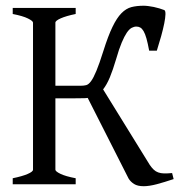

<svg xmlns="http://www.w3.org/2000/svg" viewBox="-20 -643 636 670"><path d="M585.9 -18.1Q553.7 -7.3 527.1 -0.2Q500.5 6.8 481.4 6.8Q460 6.8 447.8 -1Q435.5 -8.8 428.7 -20L286.1 -301.3Q282.2 -300.8 278.3 -300.5Q274.4 -300.3 270 -300.3Q260.3 -300.3 246.8 -300Q233.4 -299.8 219.7 -299.8H173.3V-50.8Q173.3 -44.9 190.9 -36.4Q208.5 -27.8 244.1 -21V0H24.4V-21Q57.6 -27.8 76.4 -35.9Q95.2 -43.9 95.2 -50.8V-564Q95.2 -569.8 77.4 -578.6Q59.6 -587.4 24.4 -594.2V-615.2H244.1V-594.2Q210.9 -587.4 192.1 -579.1Q173.3 -570.8 173.3 -564V-343.8H261.7Q272.5 -343.8 280.8 -345.9Q289.1 -348.1 297.6 -359.6Q306.2 -371.1 316.4 -395.8Q326.7 -420.4 340.8 -465.3Q357.4 -518.1 372.6 -549.3Q387.7 -580.6 403.8 -596.9Q419.9 -613.3 438.5 -618.2Q457 -623 481.4 -623Q488.8 -623 497.8 -621.8Q506.8 -620.6 516.6 -618.7Q526.4 -616.7 535.9 -613.8Q545.4 -610.8 553.2 -607.9Q557.6 -606 557.4 -593.5Q557.1 -581.1 553.2 -561.5Q549.3 -542 542.5 -517.3Q535.6 -492.7 527.3 -466.3H500.5Q495.6 -492.7 491 -509Q486.3 -525.4 481 -534.4Q475.6 -543.5 469.5 -546.9Q463.4 -550.3 456.1 -550.3Q447.8 -550.3 439.5 -545.9Q431.2 -541.5 422.6 -529.1Q414.1 -516.6 404.8 -494.6Q395.5 -472.7 385.3 -437Q374 -398.9 363.3 -373Q352.5 -347.2 339.8 -331.1L502.4 -67.9Q509.8 -57.1 516.6 -50.8Q523.4 -44.4 532.2 -41.3Q541 -38.1 552.5 -37.8Q564 -37.6 580.6 -39.1Z"/></svg>

Font: Noto Serif Devanagari
Style: Regular
Weight: 400
Designer: Monotype Design Team
Foundry: Monotype Imaging Inc.
Version: Version 1.01